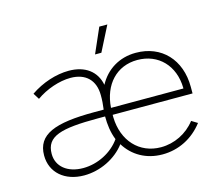

<svg xmlns="http://www.w3.org/2000/svg" viewBox="-100 -831 1118 968"><g transform="rotate(-15 459.0 -347.5)"><path d="M469 -570 535 -700H493L436 -570ZM226 5C310 5 394 -36 442 -100C482 -35 550 5 635 5C719 5 795 -33 848 -102L817 -121C774 -65 707 -32 637 -32C524 -32 446 -117 443 -240V-253H860V-287C860 -430 770 -525 636 -525C549 -525 480 -481 442 -410C428 -482 372 -525 286 -525C220 -525 146 -501 85 -459L105 -427C157 -464 227 -488 285 -488C365 -488 411 -442 411 -364C411 -358 411 -337 410 -328C409 -321 407 -304 406 -290H357C151 -290 56 -254 56 -144C56 -55 125 5 226 5ZM444 -289C452 -409 526 -488 634 -488C744 -488 820 -409 822 -292V-289ZM425 -131C383 -71 307 -32 231 -32C149 -32 95 -76 95 -142C95 -234 173 -255 367 -255H404C404 -213 409 -171 425 -131Z"/></g></svg>

Font: Fixel Text ExtraLight
Style: Regular
Weight: 200
Width: 4
Designer: AlfaBravo + MacPaw
Foundry: Kyrylo Tkachov, Marchela Mozhyna, Serhii Makarenko, Maria Weinstein, Zakhar Kryvoshyya
Version: Version 1.211